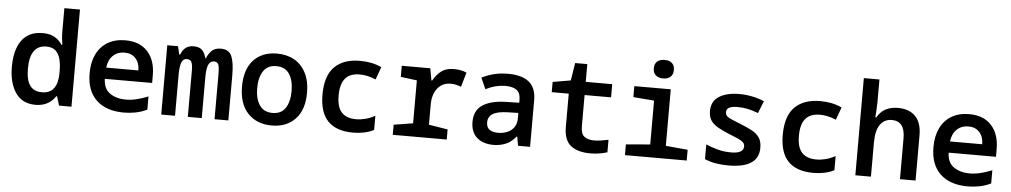

<svg xmlns="http://www.w3.org/2000/svg" viewBox="-41 -1126 7881 1496"><g transform="rotate(5 3900.0 -378.0)"><path d="M255 10Q151 10 98.5 -67Q46 -144 46 -272Q46 -357 69.5 -420Q93 -483 141.5 -517.5Q190 -552 265 -552Q319 -552 356 -531Q393 -510 417 -473H423Q419 -498 416.5 -524Q414 -550 414 -578V-760H536V0H439L417 -71H411Q387 -33 347.5 -11.5Q308 10 255 10ZM297 -92Q359 -92 389.5 -133.5Q420 -175 420 -252V-269Q420 -321 409.5 -362Q399 -403 373 -426.5Q347 -450 301 -450Q172 -450 172 -265Q172 -177 202.5 -134.5Q233 -92 297 -92Z M946 10Q807 10 730.5 -63Q654 -136 654 -272Q654 -358 684.5 -421Q715 -484 772.5 -518Q830 -552 910 -552Q1022 -552 1084 -484.5Q1146 -417 1146 -299V-239H776Q778 -161 828.5 -126.5Q879 -92 953 -92Q994 -92 1037 -102.5Q1080 -113 1127 -132V-29Q1082 -7 1036 1.5Q990 10 946 10ZM1031 -327Q1030 -387 998 -421.5Q966 -456 912 -456Q858 -456 822 -422Q786 -388 779 -327Z M1238 0V-542H1322L1337 -478H1344Q1360 -518 1384 -535Q1408 -552 1444 -552Q1487 -552 1509.5 -530.5Q1532 -509 1542 -467H1546Q1564 -509 1589 -530.5Q1614 -552 1657 -552Q1720 -552 1741.5 -502.5Q1763 -453 1763 -353V0H1655V-366Q1655 -405 1647 -426.5Q1639 -448 1612 -448Q1582 -448 1568.5 -417.5Q1555 -387 1555 -321V0H1446V-366Q1446 -405 1437 -426.5Q1428 -448 1400 -448Q1370 -448 1358 -416.5Q1346 -385 1346 -321V0Z M2103 10Q1986 10 1916 -63.5Q1846 -137 1846 -274Q1846 -407 1913 -479.5Q1980 -552 2096 -552Q2173 -552 2231 -519.5Q2289 -487 2322 -423.5Q2355 -360 2355 -268Q2355 -134 2286.5 -62Q2218 10 2103 10ZM2100 -88Q2169 -88 2201.5 -138Q2234 -188 2234 -271Q2234 -355 2201 -404.5Q2168 -454 2099 -454Q2031 -454 1998 -404Q1965 -354 1965 -271Q1965 -187 1998.5 -137.5Q2032 -88 2100 -88Z M2739 10Q2608 10 2542 -57.5Q2476 -125 2476 -265Q2476 -412 2546 -482Q2616 -552 2745 -552Q2789 -552 2831.5 -544Q2874 -536 2914 -517L2878 -418Q2841 -434 2809.5 -440Q2778 -446 2752 -446Q2675 -446 2638.5 -401.5Q2602 -357 2602 -269Q2602 -177 2640.5 -136.5Q2679 -96 2752 -96Q2788 -96 2825.5 -105.5Q2863 -115 2901 -136V-25Q2863 -6 2822 2Q2781 10 2739 10Z M3049 0V-79L3199 -103V-439L3072 -455V-542H3295L3312 -448H3318Q3345 -496 3382 -524Q3419 -552 3479 -552Q3502 -552 3528 -548Q3554 -544 3579 -533L3546 -419Q3530 -426 3509 -431Q3488 -436 3464 -436Q3419 -436 3387.5 -413Q3356 -390 3339.5 -351Q3323 -312 3323 -265V-103L3471 -79V0Z M3839 10Q3754 10 3706.5 -33Q3659 -76 3659 -154Q3659 -244 3721.5 -286Q3784 -328 3894 -332L4009 -335V-356Q4009 -411 3979 -433.5Q3949 -456 3893 -456Q3853 -456 3813.5 -446Q3774 -436 3737 -417L3698 -504Q3741 -526 3791.5 -539Q3842 -552 3903 -552Q4012 -552 4067.5 -506.5Q4123 -461 4123 -366V0H4029L4016 -71H4012Q3975 -25 3930.5 -7.5Q3886 10 3839 10ZM3865 -87Q3903 -87 3936 -100.5Q3969 -114 3989 -142.5Q4009 -171 4009 -215V-255L3928 -253Q3846 -251 3809.5 -228Q3773 -205 3773 -161Q3773 -122 3797.5 -104.5Q3822 -87 3865 -87Z M4595 10Q4497 10 4442 -32.5Q4387 -75 4387 -179V-439H4254V-519L4394 -543L4416 -681H4511V-542H4718V-439H4511V-194Q4511 -135 4539 -114Q4567 -93 4615 -93Q4640 -93 4667 -97Q4694 -101 4727 -108V-10Q4662 10 4595 10Z M5109 -621Q5074 -621 5052 -639Q5030 -657 5030 -694Q5030 -730 5051.5 -748Q5073 -766 5109 -766Q5145 -766 5166 -748Q5187 -730 5187 -694Q5187 -659 5166.5 -640Q5146 -621 5109 -621ZM4865 0V-84L5054 -100V-443L4891 -456V-542H5176V-100L5348 -84V0Z M5675 10Q5625 10 5578.5 2.5Q5532 -5 5489 -23V-138Q5529 -121 5579 -107Q5629 -93 5687 -93Q5784 -93 5784 -149Q5784 -168 5771 -180.5Q5758 -193 5730 -205.5Q5702 -218 5656 -236Q5608 -256 5572 -276Q5536 -296 5515.5 -324.5Q5495 -353 5495 -399Q5495 -478 5554.5 -515Q5614 -552 5712 -552Q5761 -552 5810 -542.5Q5859 -533 5907 -513L5869 -417Q5824 -434 5786 -442Q5748 -450 5709 -450Q5665 -450 5642.5 -439Q5620 -428 5620 -403Q5620 -373 5651 -358Q5682 -343 5744 -319Q5791 -300 5829 -280.5Q5867 -261 5889 -230.5Q5911 -200 5911 -149Q5911 -68 5851 -29Q5791 10 5675 10Z M6339 10Q6208 10 6142 -57.5Q6076 -125 6076 -265Q6076 -412 6146 -482Q6216 -552 6345 -552Q6389 -552 6431.5 -544Q6474 -536 6514 -517L6478 -418Q6441 -434 6409.5 -440Q6378 -446 6352 -446Q6275 -446 6238.5 -401.5Q6202 -357 6202 -269Q6202 -177 6240.5 -136.5Q6279 -96 6352 -96Q6388 -96 6425.5 -105.5Q6463 -115 6501 -136V-25Q6463 -6 6422 2Q6381 10 6339 10Z M6667 0V-760H6789V-582Q6789 -555 6786.5 -522Q6784 -489 6783 -463H6790Q6816 -509 6856.5 -530.5Q6897 -552 6952 -552Q7040 -552 7089 -502.5Q7138 -453 7138 -353V0H7016V-320Q7016 -454 6913 -454Q6855 -454 6822 -407.5Q6789 -361 6789 -264V0Z M7546 10Q7407 10 7330.5 -63Q7254 -136 7254 -272Q7254 -358 7284.5 -421Q7315 -484 7372.5 -518Q7430 -552 7510 -552Q7622 -552 7684 -484.5Q7746 -417 7746 -299V-239H7376Q7378 -161 7428.5 -126.5Q7479 -92 7553 -92Q7594 -92 7637 -102.5Q7680 -113 7727 -132V-29Q7682 -7 7636 1.5Q7590 10 7546 10ZM7631 -327Q7630 -387 7598 -421.5Q7566 -456 7512 -456Q7458 -456 7422 -422Q7386 -388 7379 -327Z"/></g></svg>

Font: Noto Sans Mono SemiBold
Style: Regular
Weight: 600
Designer: Monotype Design Team
Foundry: Monotype Imaging Inc.
Version: Version 2.014; ttfautohint (v1.8.4.7-5d5b)